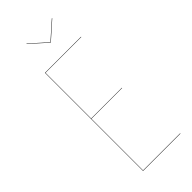

<svg xmlns="http://www.w3.org/2000/svg" viewBox="-268 -893 941 941"><g transform="rotate(-45 203.0 -422.5)"><path d="M318.8 -845.2 320.8 -844.2 231.9 -765.1H230L142.1 -844.2L144 -845.2L231 -767.1ZM356 -680.2V-678.2H107.9V-361.8H320.8V-359.9H107.9V-2H365.2V0H106V-680.2Z"/></g></svg>

Font: Fira Sans Compressed Two
Style: Regular
Weight: 100
Width: 1
Designer: Carrois Corporate & Edenspiekermann AG
Foundry: Carrois Corporate GbR & Edenspiekermann AG
Version: Version 4.203;PS 004.203;hotconv 1.0.88;makeotf.lib2.5.64775